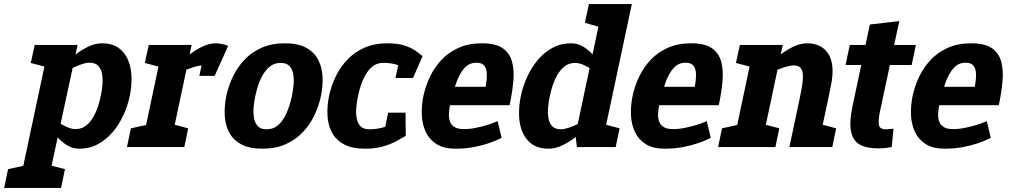

<svg xmlns="http://www.w3.org/2000/svg" viewBox="-101 -720 4945 940"><path d="M279 -500 128 200H-10L139 -500ZM161.7 -336.7 151.7 -340Q151.7 -340 166.5 -357Q181.3 -374 206.5 -399Q231.7 -424 263.3 -449Q295 -474 329.8 -491Q364.7 -508 397.7 -508L337 -413Q317 -413 287.5 -401.5Q258 -390 229.2 -374.8Q200.3 -359.7 181 -348.2Q161.7 -336.7 161.7 -336.7ZM125 -163.3Q125 -163.3 139.5 -151.8Q154 -140.3 176.5 -125.7Q199 -111 223.7 -99.5Q248.3 -88 268.3 -88L287.7 8Q254.7 8 227 -9Q199.3 -26 178.5 -51Q157.7 -76 143 -101Q128.3 -126 121 -143Q113.7 -160 113.7 -160ZM268.3 -88Q297.7 -88 318.7 -103.8Q339.7 -119.7 354.5 -145Q369.3 -170.3 378.5 -198.3Q387.7 -226.3 392.3 -250Q397.7 -274.3 400.3 -302.5Q403 -330.7 399 -356Q395 -381.3 380.7 -397.2Q366.3 -413 337 -413L397.7 -508Q447.3 -508 478.7 -486Q510 -464 525.7 -427Q541.3 -390 542.8 -344Q544.3 -298 534.3 -250Q524.3 -202 503.2 -156Q482 -110 450.5 -73Q419 -36 378.2 -14Q337.3 8 287.7 8ZM125.7 -391.7 49.7 -411.7 69 -500H149ZM-80.7 200 -61.7 108.3 44 85 -0.7 200ZM118 200 116.7 81.7 217 108.3 198 200Z M891.7 -399.7 955 -508ZM697.3 -500H837.3L731.3 0H591.3ZM954.7 -381.3Q939.3 -390.7 924.3 -395.2Q909.3 -399.7 891.7 -399.7L955 -508Q971 -508 987.5 -504.3Q1004 -500.7 1016 -495.3ZM720 -336.7 710 -340Q710 -340 724.8 -357Q739.7 -374 764.8 -399Q790 -424 821.7 -449Q853.3 -474 888.2 -491Q923 -508 956 -508L892.7 -399.7Q872.7 -399.7 843.5 -390.2Q814.3 -380.7 786.2 -368.2Q758 -355.7 739 -346.2Q720 -336.7 720 -336.7ZM684 -391.7 608 -411.7 627.3 -500H707.3ZM520.7 0 539.7 -91.7 645.3 -115 600.7 0ZM721.3 0 720 -118.3 820.3 -91.7 801.3 0ZM875 -348.7 904.7 -488.7 1016 -495.3 950 -348.7Z M1007 -250Q1017 -298 1038.8 -344Q1060.7 -390 1095.5 -427Q1130.3 -464 1179.5 -486Q1228.7 -508 1293.7 -508Q1358.7 -508 1398.3 -486Q1438 -464 1457 -427Q1476 -390 1478.2 -344Q1480.3 -298 1470.3 -250Q1460.3 -202 1438.5 -156Q1416.7 -110 1381.8 -73Q1347 -36 1297.8 -14Q1248.7 8 1183.7 8Q1118.7 8 1079 -14Q1039.3 -36 1020.3 -73Q1001.3 -110 999.2 -156Q997 -202 1007 -250ZM1149 -250Q1143.7 -225.7 1141 -197.5Q1138.3 -169.3 1142.3 -144Q1146.3 -118.7 1160.7 -102.8Q1175 -87 1204.3 -87Q1233.7 -87 1254.7 -102.8Q1275.7 -118.7 1290.2 -144Q1304.7 -169.3 1313.8 -197.5Q1323 -225.7 1328.3 -250Q1333 -274.3 1336 -302Q1339 -329.7 1335 -355Q1331 -380.3 1316.7 -396.2Q1302.3 -412 1273 -412Q1243.7 -412 1222.7 -396.2Q1201.7 -380.3 1186.8 -355Q1172 -329.7 1162.8 -302Q1153.7 -274.3 1149 -250Z M1686.7 8Q1621.7 8 1582 -14Q1542.3 -36 1523.3 -73Q1504.3 -110 1502.2 -156Q1500 -202 1510 -250Q1520 -298 1541.8 -344Q1563.7 -390 1598.5 -427Q1633.3 -464 1682.5 -486Q1731.7 -508 1796.7 -508L1776 -412.3Q1746 -412.3 1725 -396.3Q1704 -380.3 1689.5 -355.2Q1675 -330 1665.8 -302.2Q1656.7 -274.3 1652 -250Q1646.7 -225.7 1643.7 -197.5Q1640.7 -169.3 1644.7 -144Q1648.7 -118.7 1663 -102.8Q1677.3 -87 1707.3 -87ZM1685.7 8 1706.3 -87Q1747.3 -87 1785.8 -99.2Q1824.3 -111.3 1852.3 -126.3L1885.7 -55Q1867.7 -44 1839.8 -29Q1812 -14 1774 -3Q1736 8 1685.7 8ZM1904.3 -374Q1883 -389 1849.8 -400.7Q1816.7 -412.3 1775.7 -412.3L1796.3 -508Q1846.7 -508 1879.8 -497Q1913 -486 1933.8 -471.3Q1954.7 -456.7 1967.7 -444.7ZM1799.3 -168.3H1884.3L1885.7 -55H1775.7ZM1835.3 -338 1857.7 -444 1967.7 -444.7 1921 -338Z M2258.7 -508 2231.3 -413Q2196.3 -413 2172.7 -386.7Q2149 -360.3 2132.3 -313.5Q2115.7 -266.7 2102.3 -205L1972 -250Q1982 -298 2003.8 -344Q2025.7 -390 2060.5 -427Q2095.3 -464 2144.5 -486Q2193.7 -508 2258.7 -508ZM2335.3 -127 2354.7 -45Q2354.7 -45 2337.8 -37Q2321 -29 2290.7 -18.5Q2260.3 -8 2219.2 0Q2178 8 2128.7 8L2169.3 -88Q2199 -88 2228.3 -94Q2257.7 -100 2282 -107.5Q2306.3 -115 2320.8 -121Q2335.3 -127 2335.3 -127ZM1972 -250 2102.3 -205Q2097.7 -182.3 2096.8 -161.7Q2096 -141 2102.3 -124.2Q2108.7 -107.3 2124.8 -97.7Q2141 -88 2169.3 -88L2128.7 8Q2072.3 8 2037 -14Q2001.7 -36 1984 -73Q1966.3 -110 1964.2 -156Q1962 -202 1972 -250ZM2052.3 -295H2403.3L2394 -205H2033ZM2258.7 -508Q2325 -508 2359.5 -484.5Q2394 -461 2405.5 -419.3Q2417 -377.7 2412.2 -322.7Q2407.3 -267.7 2394 -205H2258.7Q2268.7 -251 2275.7 -288.8Q2282.7 -326.7 2282.5 -354.7Q2282.3 -382.7 2270.7 -397.8Q2259 -413 2231.3 -413Z M2716.3 -60 2852.3 -700H2992.3L2858.3 -70ZM2716.3 -60 2858.3 -70 2843.3 0H2723.3ZM2821.3 -163.3 2831.3 -160Q2831.3 -160 2816.7 -143Q2802 -126 2776.8 -101Q2751.7 -76 2720 -51Q2688.3 -26 2653.5 -9Q2618.7 8 2585.7 8L2645.3 -87Q2661.3 -87 2684 -94.8Q2706.7 -102.7 2730.7 -114.2Q2754.7 -125.7 2775 -136.7Q2795.3 -147.7 2808.3 -155.5Q2821.3 -163.3 2821.3 -163.3ZM2858.3 -336.7Q2858.3 -336.7 2843.8 -348.2Q2829.3 -359.7 2806.8 -374.3Q2784.3 -389 2759.8 -400.5Q2735.3 -412 2715 -412L2694.7 -508Q2727.7 -508 2755.3 -491Q2783 -474 2804.3 -449Q2825.7 -424 2840 -399Q2854.3 -374 2862 -357Q2869.7 -340 2869.7 -340ZM2715 -412Q2685.7 -412 2664.7 -396.2Q2643.7 -380.3 2628.8 -355Q2614 -329.7 2604.8 -302Q2595.7 -274.3 2591 -250Q2585.3 -225.7 2582.7 -197.5Q2580 -169.3 2583.7 -144Q2587.3 -118.7 2601.7 -102.8Q2616 -87 2645.3 -87L2585.7 8Q2536 8 2504.3 -14Q2472.7 -36 2457 -73Q2441.3 -110 2440.2 -156Q2439 -202 2449 -250Q2459 -298 2480.2 -344Q2501.3 -390 2532.3 -427Q2563.3 -464 2604.2 -486Q2645 -508 2694.7 -508ZM2782.3 -700H2862.3L2856.3 -581.7L2762.3 -608.3ZM2833.3 0 2832 -118.3 2932.3 -91.7 2913.3 0Z M3282.7 -508 3255.3 -413Q3220.3 -413 3196.7 -386.7Q3173 -360.3 3156.3 -313.5Q3139.7 -266.7 3126.3 -205L2996 -250Q3006 -298 3027.8 -344Q3049.7 -390 3084.5 -427Q3119.3 -464 3168.5 -486Q3217.7 -508 3282.7 -508ZM3359.3 -127 3378.7 -45Q3378.7 -45 3361.8 -37Q3345 -29 3314.7 -18.5Q3284.3 -8 3243.2 0Q3202 8 3152.7 8L3193.3 -88Q3223 -88 3252.3 -94Q3281.7 -100 3306 -107.5Q3330.3 -115 3344.8 -121Q3359.3 -127 3359.3 -127ZM2996 -250 3126.3 -205Q3121.7 -182.3 3120.8 -161.7Q3120 -141 3126.3 -124.2Q3132.7 -107.3 3148.8 -97.7Q3165 -88 3193.3 -88L3152.7 8Q3096.3 8 3061 -14Q3025.7 -36 3008 -73Q2990.3 -110 2988.2 -156Q2986 -202 2996 -250ZM3076.3 -295H3427.3L3418 -205H3057ZM3282.7 -508Q3349 -508 3383.5 -484.5Q3418 -461 3429.5 -419.3Q3441 -377.7 3436.2 -322.7Q3431.3 -267.7 3418 -205H3282.7Q3292.7 -251 3299.7 -288.8Q3306.7 -326.7 3306.5 -354.7Q3306.3 -382.7 3294.7 -397.8Q3283 -413 3255.3 -413Z M3956.7 -250H3816.7Q3827.7 -302.3 3829.7 -335.3Q3831.7 -368.3 3821.3 -384Q3811 -399.7 3785.7 -399.7L3849 -508Q3923 -508 3955.3 -454.8Q3987.7 -401.7 3967.3 -302ZM3591.3 -500H3731.3L3625.3 0H3485.3ZM3816.7 -250H3956.7L3903.7 0H3763.7ZM3614 -336.7 3604 -340Q3604 -340 3618.8 -357Q3633.7 -374 3658.8 -399Q3684 -424 3715.7 -449Q3747.3 -474 3782.2 -491Q3817 -508 3850 -508L3786.7 -399.7Q3766.7 -399.7 3737.5 -390.2Q3708.3 -380.7 3680.2 -368.2Q3652 -355.7 3633 -346.2Q3614 -336.7 3614 -336.7ZM3578 -391.7 3502 -411.7 3521.3 -500H3601.3ZM3615.3 0 3614 -118.3 3714.3 -91.7 3695.3 0ZM3414.7 0 3433.7 -91.7 3539.3 -115 3494.7 0ZM3893.7 0 3892.3 -118.3 3992.7 -91.7 3973.7 0Z M4038.7 -401.7 4059.3 -500H4383L4362.3 -401.7ZM4273.3 -90 4264.7 0Q4249.7 3 4234.3 4.7Q4219 6.3 4196 6.3Q4139.3 6.3 4106.7 -13Q4074 -32.3 4065.3 -77.7Q4056.7 -123 4072.7 -200L4157.7 -600L4301.7 -616.7L4205.7 -167Q4198.3 -129 4202.2 -108Q4206 -87 4236.3 -87Q4245.3 -87 4253.8 -88Q4262.3 -89 4273.3 -90Z M4653.7 -508 4626.3 -413Q4591.3 -413 4567.7 -386.7Q4544 -360.3 4527.3 -313.5Q4510.7 -266.7 4497.3 -205L4367 -250Q4377 -298 4398.8 -344Q4420.7 -390 4455.5 -427Q4490.3 -464 4539.5 -486Q4588.7 -508 4653.7 -508ZM4730.3 -127 4749.7 -45Q4749.7 -45 4732.8 -37Q4716 -29 4685.7 -18.5Q4655.3 -8 4614.2 0Q4573 8 4523.7 8L4564.3 -88Q4594 -88 4623.3 -94Q4652.7 -100 4677 -107.5Q4701.3 -115 4715.8 -121Q4730.3 -127 4730.3 -127ZM4367 -250 4497.3 -205Q4492.7 -182.3 4491.8 -161.7Q4491 -141 4497.3 -124.2Q4503.7 -107.3 4519.8 -97.7Q4536 -88 4564.3 -88L4523.7 8Q4467.3 8 4432 -14Q4396.7 -36 4379 -73Q4361.3 -110 4359.2 -156Q4357 -202 4367 -250ZM4447.3 -295H4798.3L4789 -205H4428ZM4653.7 -508Q4720 -508 4754.5 -484.5Q4789 -461 4800.5 -419.3Q4812 -377.7 4807.2 -322.7Q4802.3 -267.7 4789 -205H4653.7Q4663.7 -251 4670.7 -288.8Q4677.7 -326.7 4677.5 -354.7Q4677.3 -382.7 4665.7 -397.8Q4654 -413 4626.3 -413Z"/></svg>

Font: Epunda Slab Light
Style: Italic
Weight: 300
Italic angle: -12°
Designer: Simon Atzbach
Foundry: typofactur
Version: Version 1.102